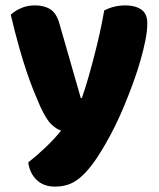

<svg xmlns="http://www.w3.org/2000/svg" viewBox="-20 -516 591 713"><path d="M128 -124Q117 -149 104.5 -180Q92 -211 78.5 -251Q65 -291 50.5 -342.5Q36 -394 20 -461Q34 -475 57.5 -485.5Q81 -496 109 -496Q144 -496 167 -481.5Q190 -467 201 -427L280 -152H284Q296 -186 307.5 -226Q319 -266 330 -308.5Q341 -351 350.5 -393.5Q360 -436 367 -477Q403 -496 446 -496Q481 -496 504 -481Q527 -466 527 -429Q527 -402 520 -366.5Q513 -331 501.5 -291Q490 -251 474.5 -208.5Q459 -166 442 -125Q425 -84 407 -47.5Q389 -11 372 18Q344 67 320 98Q296 129 274 146.5Q252 164 230 170.5Q208 177 184 177Q142 177 116 152Q90 127 85 87Q117 62 149 31.5Q181 1 207 -31Q190 -36 170.5 -54.5Q151 -73 128 -124Z"/></svg>

Font: Baloo Paaji
Style: Regular
Weight: 400
Designer: Shuchita Grover and Ek Type
Foundry: Ek Type
Version: Version 1.007;PS 1.000;hotconv 1.0.88;makeotf.lib2.5.647800